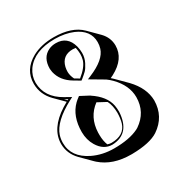

<svg xmlns="http://www.w3.org/2000/svg" viewBox="-158 -735 886 925"><g transform="rotate(-30 285.0 -272.0)"><path d="M317.4 -513.7Q258.3 -513.7 244.6 -457.5Q241.7 -444.3 241.7 -430.7Q242.2 -410.2 252.9 -388.7L277.8 -374Q323.2 -410.2 333.5 -444.3Q337.9 -460 337.9 -476.1Q337.4 -495.6 333.5 -512.2Q325.2 -513.7 317.4 -513.7ZM505.4 -427.2Q505.4 -353 421.9 -309.1Q414.1 -305.2 406.7 -301.8Q413.1 -296.4 418 -291.5L474.6 -234.9Q533.2 -173.3 534.7 -104.5Q533.7 -15.1 459.5 34.7Q413.1 64.9 315.4 66.4Q311.5 66.4 308.6 66.4Q207 66.4 144.5 11.7Q140.1 7.8 137.2 4.9L80.6 -51.8Q41.5 -92.3 41 -146Q41 -231 140.1 -293.9Q152.8 -301.8 166 -309.1L115.2 -359.9Q72.3 -403.8 71.8 -462.9Q71.8 -541 146.5 -582.5Q197.3 -609.9 267.1 -609.9Q367.2 -609.4 417.5 -559.6L473.6 -503.4Q504.9 -470.7 505.4 -427.2ZM253.9 -29.8Q326.2 -29.8 343.8 -86.4Q350.6 -109.9 351.1 -141.1Q350.6 -182.6 336.4 -209.5Q333.5 -211.4 331.5 -212.4L288.6 -235.4Q225.6 -188.5 222.7 -104.5Q222.7 -97.2 222.7 -89.4Q223.1 -58.6 232.9 -33.7Q244.1 -29.8 253.9 -29.8ZM173.8 -313Q174.3 -313.5 175.8 -314.5Q178.2 -315.9 179.2 -315.9L161.1 -326.2ZM253.9 -20Q205.6 -20 176.3 -68.8Q156.2 -102.5 155.8 -146Q155.8 -233.9 206.1 -283.2Q215.8 -292.5 226.1 -299.8L231 -303.7L280.3 -277.8V-277.3Q347.2 -233.4 357.9 -176.3Q360.8 -159.7 360.8 -141.1Q354 -23.4 253.9 -20ZM439 -483.9Q439 -550.3 366.7 -581.5Q323.7 -599.6 267.1 -600.1Q152.3 -600.1 104 -532.7Q82 -501 82 -462.9Q83.5 -381.3 166 -335L200.2 -315.9L183.6 -307.1Q78.1 -251 57.1 -187.5Q50.8 -167.5 50.8 -146Q50.8 -66.9 135.7 -25.4Q188.5 0 252 0Q337.4 0 388.7 -25.4Q394 -28.3 397.5 -30.3Q467.3 -77.6 467.8 -161.1Q467.8 -226.1 412.1 -283.2Q398.4 -296.9 384.8 -306.6L308.6 -351.6L327.1 -359.4Q418 -397 434.1 -450.2Q439 -466.3 439 -483.9ZM261.2 -580.1Q325.2 -580.1 343.3 -514.2Q348.1 -495.6 348.1 -476.1Q348.1 -449.2 335.9 -425.3Q323.7 -401.4 313.2 -391.1Q302.7 -380.9 284.7 -366.2H284.2L278.8 -361.8L244.1 -382.3Q189.5 -414.6 177.2 -468.3Q175.3 -478.5 174.8 -486.8Q174.8 -549.8 221.7 -571.8Q239.3 -580.1 261.2 -580.1Z"/></g></svg>

Font: Linux Biolinum Shadow O
Style: Bold
Weight: 700
Designer: Philipp H. Poll
Foundry: Philipp H. Poll
Version: Version 0.9.2